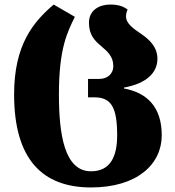

<svg xmlns="http://www.w3.org/2000/svg" viewBox="-20 -570 768 844"><path d="M380 254C584 254 691 151 691 25C691 -102 624 -163 525 -181V-185C624 -203 672 -250 672 -312C672 -363 637 -396 602 -420C566 -444 534 -467 534 -497C534 -508 536 -518 541 -528C522 -542 501 -550 464 -550C416 -550 371 -525 371 -470C371 -415 398 -390 425 -367C452 -344 478 -322 478 -280C478 -243 450 -223 416 -223H367V-142H396C470 -142 495 -96 495 25C495 117 466 183 380 183C263 183 239 20 239 -155C239 -358 276 -428 309 -496L216 -550C126 -473 42 -373 42 -155C42 132 168 254 380 254Z"/></svg>

Font: Noto Serif Georgian Black
Style: Regular
Weight: 900
Designer: Monotype Design Team, Akaki Razmadze
Foundry: Google LLC
Version: Version 2.003